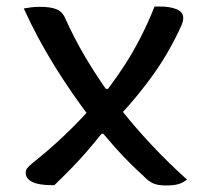

<svg xmlns="http://www.w3.org/2000/svg" viewBox="-20 -559 640 590"><path d="M53 -533Q64 -535 76 -536.5Q88 -538 102 -538Q135 -538 152.5 -531Q170 -524 178 -508Q207 -443 242.5 -383Q278 -323 318 -268L345 -231Q392 -171 445 -114.5Q498 -58 555 -7Q549 -3 542 1Q535 5 527.5 7Q520 9 511 10Q502 11 491 11Q464 11 449.5 4Q435 -3 420 -19Q399 -38 376 -61Q353 -84 331 -109Q309 -134 288 -159L258 -196Q200 -272 147.5 -356.5Q95 -441 53 -533ZM262 -230 323 -148H292Q269 -119 245.5 -92Q222 -65 197.5 -40Q173 -15 147 10H140Q99 10 79 0Q59 -10 59 -28Q59 -36 63.5 -42Q68 -48 80 -58Q133 -100 178 -143Q223 -186 262 -230ZM470 -539Q503 -539 523 -530.5Q543 -522 543 -504Q543 -499 542 -494Q541 -489 538 -482Q502 -402 454 -334Q406 -266 345 -201L288 -286H312Q340 -323 365 -362Q390 -401 412.5 -445Q435 -489 455 -539Z"/></svg>

Font: Recursive Casual
Style: Regular
Weight: 400
Version: Version 1.047